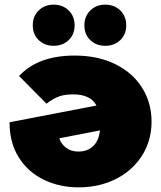

<svg xmlns="http://www.w3.org/2000/svg" viewBox="-20 -796 693 826"><path d="M475 -520.5C425 -544.8 367 -557 301 -557C196.3 -557 116.7 -527.7 62 -469L180 -350C199.3 -364.7 217.2 -375 233.5 -381C249.8 -387 270 -390 294 -390C344.7 -390 378.3 -374 395 -342L21 -270C21 -211.3 34.3 -160.8 61 -118.5C87.7 -76.2 123.7 -44.2 169 -22.5C214.3 -0.8 264 10 318 10C377.3 10 430.8 -2 478.5 -26C526.2 -50 563.7 -83.5 591 -126.5C618.3 -169.5 632 -218.3 632 -273C632 -327 618.3 -375.7 591 -419C563.7 -462.3 525 -496.2 475 -520.5ZM380.5 -167C364.2 -151.7 343 -144 317 -144C297 -144 279.8 -149.2 265.5 -159.5C251.2 -169.8 241 -183.7 235 -201L410 -235C406.7 -205 396.8 -182.3 380.5 -167ZM146.5 -623.5C163.5 -607.2 185 -599 211 -599C237 -599 258.5 -607.2 275.5 -623.5C292.5 -639.8 301 -661 301 -687C301 -713 292.5 -734.3 275.5 -751C258.5 -767.7 237 -776 211 -776C185 -776 163.5 -767.7 146.5 -751C129.5 -734.3 121 -713 121 -687C121 -661 129.5 -639.8 146.5 -623.5ZM368.5 -623.5C385.5 -607.2 407 -599 433 -599C459 -599 480.5 -607.2 497.5 -623.5C514.5 -639.8 523 -661 523 -687C523 -713 514.5 -734.3 497.5 -751C480.5 -767.7 459 -776 433 -776C407 -776 385.5 -767.7 368.5 -751C351.5 -734.3 343 -713 343 -687C343 -661 351.5 -639.8 368.5 -623.5Z"/></svg>

Font: Montserrat Custom Black
Style: Regular
Weight: 900
Designer: Julieta Ulanovsky
Foundry: Julieta Ulanovsky
Version: Version 7.200